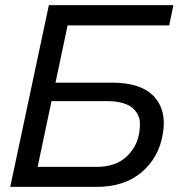

<svg xmlns="http://www.w3.org/2000/svg" viewBox="-20 -730 706 750"><path d="M20 0 170.9 -710H657.2L641.1 -630.9H244.1L196.8 -407.2H417Q530.8 -407.2 581.3 -353.3Q631.8 -299.3 616.2 -208Q601.1 -115.2 533.7 -57.6Q466.3 0 356.9 0ZM127 -78.1H356.9Q430.2 -78.1 472.4 -116.5Q514.6 -154.8 523.9 -210.9Q526.9 -230.5 526.6 -248.5Q526.4 -266.6 518.3 -282.2Q510.3 -297.9 496.1 -309.6Q481.9 -321.3 456.8 -328.1Q431.6 -335 397.9 -335H181.2Z"/></svg>

Font: Rawline Medium
Style: Italic
Weight: 500
Italic angle: -12°
Designer: Matt McInerney, Pablo Impallari, Rodrigo Fuenzalida
Foundry: Matt McInerney, Pablo Impallari, Rodrigo Fuenzalida
Version: Version 4.020;PS 004.020;hotconv 1.0.88;makeotf.lib2.5.64775